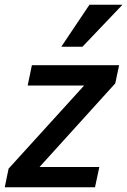

<svg xmlns="http://www.w3.org/2000/svg" viewBox="-41 -786 534 806"><path d="M-21 0 -4.9 -78.1 312 -426.8H75.2L92.8 -512.2H459L442.9 -436L125 -85H376L357.9 0ZM305.2 -589.8H216.3L334.5 -766.1H473.1Z"/></svg>

Font: Clear Sans Medium
Style: Italic
Weight: 500
Italic angle: -12°
Foundry: Intel Corporation
Version: Version 1.00